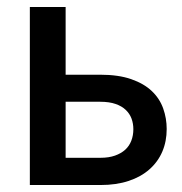

<svg xmlns="http://www.w3.org/2000/svg" viewBox="-20 -530 522 550"><path d="M268 -78Q291.5 -78 309.2 -84.2Q327 -90.5 338.8 -101.2Q350.5 -112 356.2 -127Q362 -142 362 -160Q362 -176 356.8 -190.2Q351.5 -204.5 340.2 -215.2Q329 -226 311 -232.2Q293 -238.5 267 -238.5H168V-78ZM266.5 -316Q319.5 -316 356 -303.2Q392.5 -290.5 415 -269Q437.5 -247.5 447.5 -219.2Q457.5 -191 457.5 -160.5Q457.5 -125 445 -95.8Q432.5 -66.5 408.2 -45Q384 -23.5 348.8 -11.8Q313.5 0 268 0H65.5V-510H168V-316Z"/></svg>

Font: Lato SemiBold
Style: Regular
Weight: 600
Designer: Lukasz Dziedzic with Adam Twardoch and Botio Nikoltchev
Foundry: tyPoland Lukasz Dziedzic
Version: Version 2.015; 2015-08-06; http://www.latofonts.com/